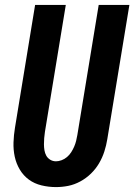

<svg xmlns="http://www.w3.org/2000/svg" viewBox="-20 -755 547 782"><path d="M208 7Q178 7 149 0Q120 -7 97.5 -23.5Q75 -40 60.5 -64.5Q46 -89 40 -117Q34 -145 35 -175Q36 -205 41 -235L123 -735H248L163 -218Q161 -205 160 -192.5Q159 -180 159 -167.5Q159 -155 161 -143Q163 -131 168.5 -121Q174 -111 184.5 -104.5Q195 -98 208 -98Q219 -98 231 -102.5Q243 -107 253 -115.5Q263 -124 270 -135Q277 -146 282 -157.5Q287 -169 290 -181Q293 -193 295 -205L382 -735H507L417 -188Q413 -163 405 -138Q397 -113 383.5 -90Q370 -67 350.5 -48Q331 -29 307 -16Q283 -3 258 2Q233 7 208 7Z"/></svg>

Font: Iosevka Extrabold
Style: Italic
Weight: 800
Italic angle: -9°
Monospace: yes
Designer: Belleve Invis
Foundry: Belleve Invis
Version: Version 32.5.0; ttfautohint (v1.8.4)